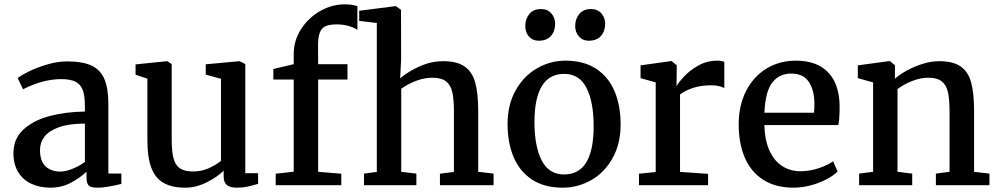

<svg xmlns="http://www.w3.org/2000/svg" viewBox="-20 -848 4575 879"><path d="M368.7 -362.8Q368.7 -408.7 359.1 -435.1Q349.6 -461.4 326.2 -473.6Q302.7 -485.8 259.8 -485.8Q177.2 -485.8 85.9 -439.5H85.4L61 -490.2Q74.2 -502 111.6 -520.5Q148.9 -539.1 196.5 -553Q244.1 -566.9 287.1 -566.9Q358.4 -566.9 399.2 -547.6Q439.9 -528.3 458 -485.8Q476.1 -443.4 476.1 -371.1V-53.7H535.6V-5.9Q464.4 11.2 428.2 11.2Q407.7 11.2 397 7.8Q386.2 4.4 381.1 -6.1Q376 -16.6 376 -38.6V-62Q349.6 -36.1 306.6 -12.5Q263.7 11.2 210.4 11.2Q163.6 11.2 125.2 -5.9Q86.9 -22.9 64.2 -58.6Q41.5 -94.2 41.5 -147.5Q41.5 -212.4 86.7 -254.4Q131.8 -296.4 205.3 -316.2Q278.8 -335.9 368.7 -337.4ZM368.7 -282.2Q296.9 -282.2 250.7 -265.9Q204.6 -249.5 183.8 -222.7Q163.1 -195.8 163.1 -161.6Q163.1 -110.4 188.5 -86.4Q213.9 -62.5 256.8 -62.5Q279.8 -62.5 312.3 -75.4Q344.7 -88.4 368.7 -106.9Z M1003.9 -66.4Q972.7 -36.1 924.8 -12.5Q877 11.2 828.1 11.2Q767.1 11.2 729 -10.5Q690.9 -32.2 672.9 -79.6Q654.8 -127 654.8 -204.6V-487.8L600.6 -505.9V-553.2L745.1 -567.9H745.6L766.1 -554.7V-210Q766.1 -154.3 774.4 -123Q782.7 -91.8 803.7 -77.4Q824.7 -63 864.3 -63Q902.3 -63 935.1 -77.6Q967.8 -92.3 991.7 -111.3V-487.3L921.9 -506.3V-553.7L1076.2 -567.9H1077.1L1103 -554.7V-55.2H1161.6V-6.3Q1133.3 2 1112.5 6.6Q1091.8 11.2 1064.9 11.2Q1033.7 11.2 1018.8 -0.7Q1003.9 -12.7 1003.9 -41Z M1324.7 -62V-483.9H1231.4V-532.2L1324.7 -554.2V-600.6Q1324.7 -662.6 1358.4 -714.8Q1392.1 -767.1 1446 -797.6Q1500 -828.1 1557.6 -828.1Q1579.1 -828.1 1591.6 -825.9Q1604 -823.7 1616.2 -820.3V-710.9Q1606 -719.7 1579.6 -728Q1553.2 -736.3 1521.5 -736.3Q1488.8 -736.3 1470.5 -728Q1452.1 -719.7 1444.1 -698.7Q1436 -677.7 1436 -638.7L1436.5 -554.2H1570.8V-483.9H1436.5V-61.5L1542.5 -52.7V0H1242.2V-52.7Z M1705.1 -61V-742.7L1624.5 -752.4V-798.8L1790 -819.8H1792.5L1815.9 -803.2L1816.4 -576.7L1812 -489.3Q1845.2 -518.6 1898.9 -543.2Q1952.6 -567.9 2009.3 -567.9Q2071.8 -567.9 2106.7 -543.9Q2141.6 -520 2155.5 -470.5Q2169.4 -420.9 2169.4 -337.4V-61.5L2239.7 -53.2V0H1994.1V-52.7L2058.1 -61V-337.9Q2058.1 -394.5 2050.5 -427Q2043 -459.5 2021.5 -475.8Q2000 -492.2 1958.5 -492.2Q1923.3 -492.2 1884.8 -477.8Q1846.2 -463.4 1816.9 -441.4V-61.5L1886.2 -53.2V0H1646.5V-53.2Z M2303.7 0ZM2456.5 -806.6H2457Q2486.8 -806.6 2504.2 -786.6Q2521.5 -766.6 2521.5 -739.3Q2521.5 -705.1 2502.2 -683.3Q2482.9 -661.6 2446.8 -661.6H2446.3Q2418.5 -661.6 2401.6 -680.7Q2384.8 -699.7 2384.8 -728.5Q2384.8 -761.2 2403.3 -783.9Q2421.9 -806.6 2456.5 -806.6ZM2685.1 -806.6H2685.5Q2715.8 -806.6 2733.2 -786.6Q2750.5 -766.6 2750.5 -739.3Q2750.5 -705.1 2731.2 -683.3Q2711.9 -661.6 2674.8 -661.6H2674.3Q2647.5 -661.6 2630.4 -681.2Q2613.3 -700.7 2613.3 -728.5Q2613.3 -761.2 2632.1 -783.9Q2650.9 -806.6 2685.1 -806.6ZM2821.3 -279.3Q2821.3 -189 2783.9 -123Q2746.6 -57.1 2685.8 -22.9Q2625 11.2 2556.2 11.2Q2471.2 11.2 2414.8 -26.4Q2358.4 -64 2331.1 -129.6Q2303.7 -195.3 2303.7 -279.8Q2303.7 -369.1 2341.1 -435.1Q2378.4 -501 2439.2 -535.6Q2500 -570.3 2568.4 -570.3Q2653.3 -570.3 2710 -532.7Q2766.6 -495.1 2793.9 -429.4Q2821.3 -363.8 2821.3 -279.3ZM2562.5 -509.8Q2495.1 -509.8 2460.9 -454.3Q2426.8 -398.9 2426.8 -288.6Q2426.8 -178.7 2459.7 -114Q2492.7 -49.3 2562.5 -49.3Q2697.8 -49.3 2697.8 -270.5Q2697.8 -380.4 2665.3 -445.1Q2632.8 -509.8 2562.5 -509.8Z M2981.9 -60.5V-470.7L2912.6 -490.2V-548.8L3052.2 -568.4H3054.7L3078.1 -549.3V-518.6L3077.1 -455.1H3078.1Q3086.9 -471.2 3112.1 -498.3Q3137.2 -525.4 3177 -547.9Q3216.8 -570.3 3263.7 -570.3Q3282.7 -570.3 3295.9 -564.9V-444.8Q3286.6 -450.2 3271.2 -453.9Q3255.9 -457.5 3238.3 -457.5Q3189 -457.5 3153.1 -445.6Q3117.2 -433.6 3093.3 -415.5V-61L3221.7 -52.2V0H2905.3V-52.7Z M3624 -570.3Q3717.8 -570.3 3769 -519Q3820.3 -467.8 3823.7 -371.1V-353.5Q3823.7 -302.2 3817.9 -275.4H3479.5Q3481.4 -203.6 3503.9 -156.2Q3526.4 -108.9 3563 -86.4Q3599.6 -64 3645.5 -64Q3685.5 -64 3727.8 -77.9Q3770 -91.8 3793.9 -109.9L3814.5 -63Q3795.9 -43.9 3763.4 -26.9Q3731 -9.8 3691.2 0.7Q3651.4 11.2 3612.3 11.2Q3530.3 11.2 3473.9 -25.1Q3417.5 -61.5 3389.6 -126.7Q3361.8 -191.9 3361.8 -278.8Q3361.8 -364.7 3395.5 -431.2Q3429.2 -497.6 3488.8 -533.9Q3548.3 -570.3 3624 -570.3ZM3706.5 -332Q3708.5 -349.6 3708.5 -374Q3708 -436 3682.6 -473.6Q3657.2 -511.2 3602.5 -511.2Q3547.9 -511.2 3515.9 -470.5Q3483.9 -429.7 3479.5 -332Z M3977.1 -61.5V-470.7L3907.2 -490.2V-548.8L4051.8 -568.4H4054.2L4077.1 -549.3V-509.8L4076.7 -487.3Q4099.1 -507.3 4133.1 -525.9Q4167 -544.4 4205.8 -556.2Q4244.6 -567.9 4279.3 -567.9Q4342.8 -567.9 4377.4 -544.2Q4412.1 -520.5 4425.8 -471.2Q4439.5 -421.9 4439.5 -337.4V-61.5L4509.8 -53.2V0H4264.6V-53.2L4327.1 -61.5V-337.9Q4327.1 -394.5 4319.6 -427Q4312 -459.5 4291 -475.8Q4270 -492.2 4229 -492.2Q4193.8 -492.2 4155.8 -477.1Q4117.7 -461.9 4088.9 -440.4V-61.5L4156.2 -53.2V0H3913.1V-53.2Z"/></svg>

Font: Merriweather
Style: Regular
Weight: 400
Designer: Eben Sorkin
Foundry: Eben Sorkin
Version: Version 1.584; ttfautohint (v1.6)